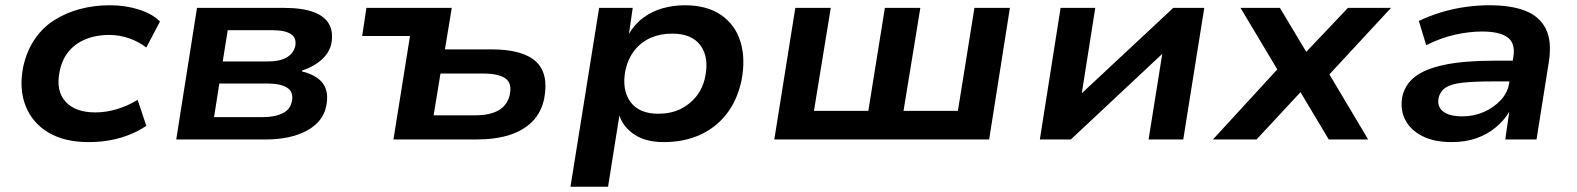

<svg xmlns="http://www.w3.org/2000/svg" viewBox="-20 -531 6004 731"><path d="M317 10Q226 10 165 -26Q104 -62 78 -126.5Q52 -191 68 -275Q81 -335 111 -380Q141 -425 185.5 -453.5Q230 -482 284 -496.5Q338 -511 398 -511Q458 -511 509.5 -494.5Q561 -478 589 -449L537 -350Q509 -372 472 -385Q435 -398 396 -398Q360 -398 329 -389.5Q298 -381 273 -364Q248 -347 231 -321Q214 -295 207 -259Q192 -185 229.5 -144Q267 -103 343 -103Q385 -103 427 -116Q469 -129 504 -151L537 -52Q511 -34 476 -19.5Q441 -5 401.5 2.5Q362 10 317 10Z M651 0 730 -501H1060Q1131 -501 1174 -485Q1217 -469 1233.5 -438Q1250 -407 1241 -362Q1236 -341 1221 -321.5Q1206 -302 1182.5 -287Q1159 -272 1129 -262L1130 -259Q1187 -245 1210 -212.5Q1233 -180 1222 -127Q1210 -67 1148 -33.5Q1086 0 991 0ZM795 -85H979Q1026 -85 1055.5 -99.5Q1085 -114 1091 -144Q1099 -180 1074 -196.5Q1049 -213 998 -213H815ZM828 -297H998Q1045 -297 1071 -312Q1097 -327 1104 -355Q1110 -386 1088 -401Q1066 -416 1018 -416H847Z M1478 0 1541 -394H1359L1375 -501H1700L1674 -343H1851Q1969 -343 2019.5 -297.5Q2070 -252 2052 -156Q2041 -103 2007 -68.5Q1973 -34 1919.5 -17Q1866 0 1794 0ZM1631 -92H1791Q1846 -92 1879 -111.5Q1912 -131 1921 -171Q1930 -215 1903.5 -233Q1877 -251 1819 -251H1657Z M2152 180 2261 -501H2389L2374 -398H2372Q2395 -438 2428.5 -463Q2462 -488 2503 -499.5Q2544 -511 2587 -511Q2672 -511 2726 -473.5Q2780 -436 2799.5 -371Q2819 -306 2803 -224Q2787 -150 2747 -98Q2707 -46 2646 -18Q2585 10 2507 10Q2439 10 2396.5 -18Q2354 -46 2339 -89L2338 -90L2295 180ZM2486 -98Q2533 -98 2569 -115Q2605 -132 2630.5 -163.5Q2656 -195 2665 -239Q2680 -313 2647 -358Q2614 -403 2539 -403Q2494 -403 2457.5 -387Q2421 -371 2396 -339.5Q2371 -308 2361 -263Q2347 -189 2380 -143.5Q2413 -98 2486 -98Z M2928 0 3008 -501H3143L3079 -109H3286L3349 -501H3484L3420 -109H3627L3690 -501H3825L3746 0Z M3939 0 4018 -501H4150L4097 -165H4087L4447 -501H4565L4485 0H4353L4407 -338H4418L4057 0Z M4598 0 4869 -295 4874 -215 4703 -501H4853L4956 -329H4949L5112 -501H5276L5012 -216L5015 -292L5189 0H5039L4929 -184H4935L4764 0Z M5507 10Q5440 10 5395 -13Q5350 -36 5330 -75Q5310 -114 5319 -163Q5329 -209 5367.5 -239Q5406 -269 5480.5 -284.5Q5555 -300 5671 -300H5760L5749 -221H5663Q5595 -221 5551 -216.5Q5507 -212 5485 -198Q5463 -184 5457 -157Q5451 -125 5474.5 -106.5Q5498 -88 5548 -88Q5591 -88 5629 -104.5Q5667 -121 5694 -150Q5721 -179 5726 -216L5742 -315Q5750 -367 5719.5 -389Q5689 -411 5623 -411Q5574 -411 5520 -399Q5466 -387 5410 -359L5382 -451Q5423 -471 5468 -484.5Q5513 -498 5559.5 -504.5Q5606 -511 5651 -511Q5733 -511 5787 -490Q5841 -469 5865 -422Q5889 -375 5877 -296L5830 0H5711L5726 -104V-105Q5706 -72 5674 -45.5Q5642 -19 5600.5 -4.5Q5559 10 5507 10Z"/></svg>

Font: Nunito Sans 7pt SemiExpanded
Style: Bold Italic
Weight: 700
Width: 6
Italic angle: -9°
Designer: Vernon Adams
Foundry: Vernon Adams
Version: Version 3.101;gftools[0.9.27]